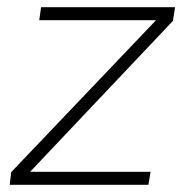

<svg xmlns="http://www.w3.org/2000/svg" viewBox="-20 -513 515 533"><path d="M7 0 11 -35 418 -462 422 -457H89L94 -493H466L460 -455L55 -27L52 -36H398L392 0Z"/></svg>

Font: Hanken Grotesk ExtraLight
Style: Italic
Weight: 250
Italic angle: -8°
Designer: Alfredo Marco Pradil
Foundry: Hanken Design Co.
Version: Version 3.013